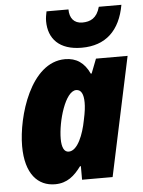

<svg xmlns="http://www.w3.org/2000/svg" viewBox="-56 -835 661 889"><g transform="rotate(-5 275.0 -390.5)"><path d="M342 -609C454 -609 521 -673 542 -791H437C423 -739 392 -725 355 -725C316 -725 296 -751 296 -791H194C191 -777 188 -761 188 -746C188 -664 238 -609 342 -609ZM164 10C221 10 255 -21 286 -63H290V0H432L550 -553H403L377 -486H373C349 -538 312 -563 260 -563C99 -563 27 -316 27 -179C27 -49 85 10 164 10ZM240 -135C219 -135 208 -157 208 -197C208 -279 248 -416 299 -416C322 -416 333 -394 333 -355C333 -336 331 -314 322 -273C310 -210 282 -135 240 -135Z"/></g></svg>

Font: Noto Sans UI SemiCondensed Black
Style: Italic
Weight: 900
Width: 4
Italic angle: -372°
Designer: Monotype Design Team
Foundry: Monotype Imaging Inc.
Version: Version 1.901